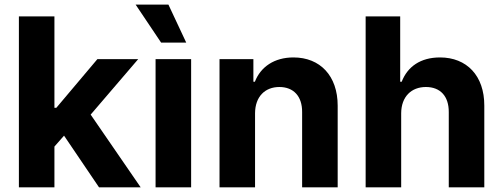

<svg xmlns="http://www.w3.org/2000/svg" viewBox="-20 -797 2140 817"><path d="M401.3 0H578.5L365.8 -309.3L568.2 -545.5H394.5L219.8 -338.4H211.6V-727.3H60.4V0H211.6V-173.3L252.5 -219.8Z M665.5 -615.8H772.4L696.7 -777.3H557.2ZM642 0H793.3V-545.5H642Z M914.1 0H1065.3V-315.3C1065.7 -385.7 1107.6 -426.8 1168.7 -426.8C1229.4 -426.8 1266 -387.1 1265.6 -320.3V0H1416.9V-347.3C1416.9 -474.4 1342.3 -552.6 1228.7 -552.6C1147.7 -552.6 1089.1 -512.8 1064.6 -449.2H1058.2V-545.5H914.1Z M1687.1 -315.3C1687.5 -385.7 1730.5 -426.8 1792.3 -426.8C1853.7 -426.8 1889.9 -387.4 1889.6 -320.3V0H2040.8V-347.3C2041.2 -475.1 1965.9 -552.6 1852.3 -552.6C1769.5 -552.6 1714.1 -513.5 1689.3 -449.2H1682.9V-727.3H1535.9V0H1687.1Z"/></svg>

Font: TID UI
Style: Bold
Weight: 700
Designer: The TID Project Authors
Foundry: Bakken & Bæck
Version: Version 1.001;hotconv 1.0.109;makeotfexe 2.5.65596